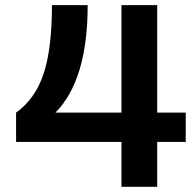

<svg xmlns="http://www.w3.org/2000/svg" viewBox="-20 -720 752 740"><path d="M42 -286.1Q115.7 -338.4 147.9 -435.3Q180.2 -532.2 180.2 -700.2H317.9Q317.9 -411.6 193.8 -286.1H448.2V-700.2H585.9V-286.1H695.8V-172.9H585.9V0H448.2V-172.9H42Z"/></svg>

Font: Uncut Sans
Style: Bold
Weight: 700
Designer: Kasper Nordkvist
Foundry: UNCUT.wtf
Version: Version 1.304;Glyphs 3.2 (3246)